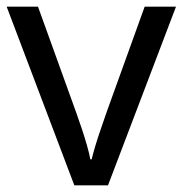

<svg xmlns="http://www.w3.org/2000/svg" viewBox="-20 -556 548 576"><path d="M203 0 0 -536H94L208 -220Q216 -198 225 -171Q234 -144 241 -119.5Q248 -95 251 -78H255Q259 -95 266.5 -120Q274 -145 283.5 -172Q293 -199 300 -220L414 -536H508L304 0Z"/></svg>

Font: Noto Sans Thai
Style: Regular
Weight: 400
Designer: Monotype Design Team
Foundry: Monotype Imaging Inc.
Version: Version 2.001